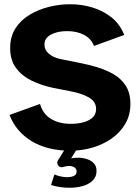

<svg xmlns="http://www.w3.org/2000/svg" viewBox="-20 -700 659 907"><path d="M314 12Q205 12 130.5 -32.5Q56 -77 25 -157L169 -209Q183 -161 221.5 -138Q260 -115 315 -115Q344 -115 371 -121.5Q398 -128 416 -143.5Q434 -159 434 -185Q434 -220 400 -239.5Q366 -259 312 -269L231 -285Q177 -296 130.5 -318.5Q84 -341 56 -378.5Q28 -416 28 -473Q28 -527 53 -566Q78 -605 119.5 -630Q161 -655 211 -667.5Q261 -680 311 -680Q365 -680 415.5 -665Q466 -650 506 -618.5Q546 -587 567 -535L424 -483Q411 -517 377.5 -535Q344 -553 297 -553Q251 -553 220.5 -536.5Q190 -520 190 -489Q190 -464 211 -446Q232 -428 266 -421L356 -403Q397 -395 439 -382.5Q481 -370 516.5 -349.5Q552 -329 574 -295Q596 -261 596 -209Q596 -156 571.5 -114.5Q547 -73 506.5 -45Q466 -17 416 -2.5Q366 12 314 12ZM309 187Q285 187 262.5 183.5Q240 180 221 174L237 124Q245 128 262.5 132.5Q280 137 298 137Q316 137 329 131Q342 125 342 110Q342 98 332 91Q322 84 305 84Q293 84 278 89Q269 92 261 87Q254 83 251.5 74.5Q249 66 253 59L305 -25L346 0L316 48Q330 45 350 45Q369 45 389 51Q409 57 422.5 70.5Q436 84 436 107Q436 136 417.5 153.5Q399 171 370 179Q341 187 309 187Z"/></svg>

Font: Atkinson Hyperlegible
Style: Bold
Weight: 700
Designer: Elliott Scott, Megan Eiswerth, Linus Boman, Theodore Petrosky
Foundry: Braille Institute
Version: Version 1.006; ttfautohint (v1.8.3)